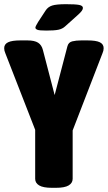

<svg xmlns="http://www.w3.org/2000/svg" viewBox="-35 -895 515 917"><path d="M213 2Q171 2 152 -9.5Q133 -21 133 -41V-275L-10 -642Q-15 -653 -15 -665Q-15 -684 3.5 -693Q22 -702 62 -702H96Q130 -702 147 -691Q164 -680 170 -656L226 -441L287 -674Q292 -693 310 -697.5Q328 -702 353 -702H383Q424 -702 442 -693Q460 -684 460 -665Q460 -653 455 -642L312 -272V-41Q312 -21 293 -9.5Q274 2 232 2ZM186 -749Q152 -749 143 -753Q134 -757 134 -763Q134 -769 147 -790L183 -845Q194 -862 214 -868.5Q234 -875 280 -875Q325 -875 343 -871.5Q361 -868 361 -857Q361 -851 355.5 -843Q350 -835 334 -821L276 -769Q263 -757 244 -753Q225 -749 186 -749Z"/></svg>

Font: Asap Condensed Black
Style: Regular
Weight: 900
Width: 3
Designer: Pablo Cosgaya
Foundry: Omnibus-Type
Version: Version 3.001; ttfautohint (v1.8.4.7-5d5b)